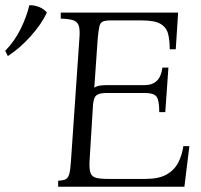

<svg xmlns="http://www.w3.org/2000/svg" viewBox="-20 -713 766 733"><path d="M202 0V-23Q221 -24 230.5 -28.5Q240 -33 244.5 -49Q249 -65 251 -100L283 -565Q286 -600 280.5 -615.5Q275 -631 258.5 -636Q242 -641 212 -642V-665H660L651 -525H628Q628 -560 621.5 -584.5Q615 -609 592.5 -622Q570 -635 522 -635H402Q383 -635 373 -631Q363 -627 359.5 -612.5Q356 -598 353 -565L340 -378Q348 -384 360 -386Q372 -388 387 -388H532Q592 -388 600 -455H623L611 -285H588Q588 -329 578 -343.5Q568 -358 532 -358H387Q359 -358 348 -349Q337 -340 335 -311L322 -100Q320 -68 325.5 -53Q331 -38 347 -34Q363 -30 393 -30H536Q586 -30 615.5 -46.5Q645 -63 660 -91.5Q675 -120 680 -155H703L684 0ZM92 -693Q109 -694 128.5 -686.5Q148 -679 159 -665Q138 -620 96.5 -574Q55 -528 10 -499L0 -519Q36 -556 59 -603Q82 -650 92 -693Z"/></svg>

Font: Bona Nova SC
Style: Italic
Weight: 400
Italic angle: -4°
Designer: Mateusz Machalski
Foundry: Capitalics
Version: Version 4.001; ttfautohint (v1.8.4.7-5d5b)